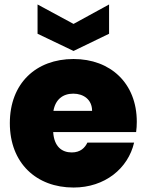

<svg xmlns="http://www.w3.org/2000/svg" viewBox="-20 -832 656 859"><path d="M308 -413C353 -413 392 -387 392 -336H219C228 -387 261 -413 308 -413ZM371 -194C360 -171 340 -150 301 -150C257 -150 222 -176 218 -241H589C591 -256 592 -271 592 -287C592 -460 474 -568 309 -568C141 -568 24 -459 24 -281C24 -102 143 7 309 7C449 7 553 -78 580 -194ZM309 -725 148 -812V-681L309 -604L468 -681V-812Z"/></svg>

Font: SVN-Poppins ExtraBold
Style: Regular
Weight: 800
Designer: Ninad Kale (Devanagari), Jonny Pinhorn (Latin)
Foundry: Indian Type Foundry
Version: Version 3.002 2017; ttfautohint (v1.8.3)